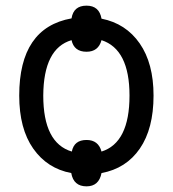

<svg xmlns="http://www.w3.org/2000/svg" viewBox="-20 -607 612 679"><path d="M339 -541Q331 -587 286 -587Q240 -587 233 -542Q48 -509 48 -269Q48 -152 97.5 -81.5Q147 -11 232 5Q240 52 286 52Q330 52 339 5Q426 -11 474.5 -81.5Q523 -152 523 -269Q523 -383 474 -453.5Q425 -524 339 -541ZM339 -71Q328 -112 286 -112Q242 -112 234 -71Q133 -101 133 -269Q134 -436 233 -465Q242 -424 286 -424Q328 -424 339 -465Q438 -433 438 -269Q438 -102 339 -71Z"/></svg>

Font: Noto Sans UI SemiCondensed
Style: Regular
Weight: 400
Width: 4
Designer: Monotype Design Team
Foundry: Monotype Imaging Inc.
Version: 1.001